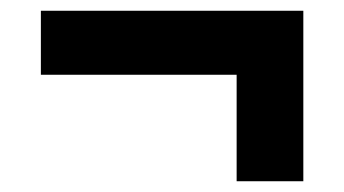

<svg xmlns="http://www.w3.org/2000/svg" viewBox="-20 -466 640 357"><path d="M420 -129V-327H56V-446H544V-129Z"/></svg>

Font: Nunito Sans 9pt Black
Style: Regular
Weight: 900
Version: Version 3.101;gftools[0.9.27]